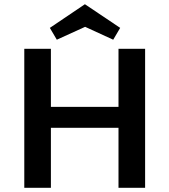

<svg xmlns="http://www.w3.org/2000/svg" viewBox="-20 -889 802 909"><path d="M383 -762 249 -701 216 -757 382 -869 549 -757 516 -701ZM541 -658H667V0H541V-284H221V0H95V-658H221V-383H541Z"/></svg>

Font: EauTest
Style: Bold
Weight: 700
Designer: Christian Thalmann (Catharsis Fonts)
Version: Version 0.001;PS 000.001;hotconv 1.0.88;makeotf.lib2.5.64775